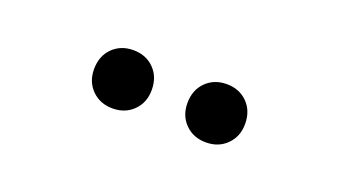

<svg xmlns="http://www.w3.org/2000/svg" viewBox="-28 -797 608 344"><g transform="rotate(20 276.0 -624.5)"><path d="M132 -624Q132 -649 147.5 -664.5Q163 -680 187 -680Q211 -680 226.5 -664.5Q242 -649 242 -624Q242 -600 226.5 -584.5Q211 -569 187 -569Q163 -569 147.5 -584.5Q132 -600 132 -624ZM310 -624Q310 -649 325.5 -664.5Q341 -680 365 -680Q389 -680 404.5 -664.5Q420 -649 420 -624Q420 -600 404.5 -584.5Q389 -569 365 -569Q341 -569 325.5 -584.5Q310 -600 310 -624Z"/></g></svg>

Font: Montserrat Ace
Style: Bold
Weight: 600
Designer: Julieta Ulanovsky
Foundry: Julieta Ulanovsky
Version: Version 1